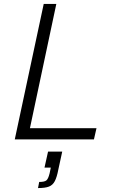

<svg xmlns="http://www.w3.org/2000/svg" viewBox="-20 -708 581 975"><path d="M55 0 202 -688H266L132 -57H470L457 0ZM173 247 179 216Q205 216 215 208.5Q225 201 232 172L238 143H206L224 62H296L276 154Q269 191 258.5 211.5Q248 232 228.5 239.5Q209 247 173 247Z"/></svg>

Font: Saira Light
Style: Italic
Weight: 300
Italic angle: -12°
Designer: Hector Gatti with collaboration of the Omnibus-Type team
Foundry: Omnibus-Type
Version: Version 1.100; ttfautohint (v1.8.3)